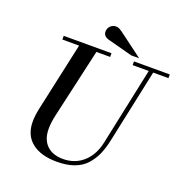

<svg xmlns="http://www.w3.org/2000/svg" viewBox="-160 -1065 1163 1220"><g transform="rotate(20 421.0 -455.5)"><path d="M448 -754V-729H355L250 -266Q237 -210 237 -167Q237 -95 277 -56Q317 -17 387 -17Q467 -17 523 -66.5Q579 -116 598 -205L709 -729H600V-754H842V-729H739L633 -231Q621 -175 602.5 -133.5Q584 -92 553 -57.5Q522 -23 472.5 -5Q423 13 357 13Q248 13 187 -35.5Q126 -84 126 -176Q126 -214 137 -266L238 -729H125V-754ZM571 -784 405 -828Q365 -838 365 -871Q365 -893 380.5 -908.5Q396 -924 419 -924Q431 -924 443.5 -917Q456 -910 485 -888L624 -784Z"/></g></svg>

Font: Libre Bodoni
Style: Italic
Weight: 400
Italic angle: -13°
Designer: Pablo Impallari, Rodrigo Fuenzalida
Foundry: Pablo Impallari, Rodrigo Fuenzalida
Version: Version 1.001